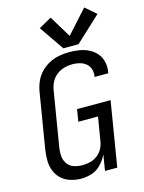

<svg xmlns="http://www.w3.org/2000/svg" viewBox="-142 -1060 861 1150"><g transform="rotate(-15 288.0 -485.0)"><path d="M217 8Q249 8 282.5 -3Q316 -14 340.5 -40.5Q365 -67 380 -98L364 0H440L506 -401H298L286 -326H408L383 -176Q379 -153 367 -131Q355 -109 334 -94Q313 -79 289.5 -73.5Q266 -68 243 -68Q216 -68 191.5 -76Q167 -84 152 -104Q137 -124 134 -149.5Q131 -175 135 -202L192 -547Q196 -572 208 -596Q220 -620 242 -637Q264 -654 289.5 -661Q315 -668 340 -668Q363 -668 384.5 -662.5Q406 -657 423 -643.5Q440 -630 447 -608.5Q454 -587 450 -564Q450 -562 449 -560H534Q535 -564 536 -568Q541 -600 534 -630.5Q527 -661 507.5 -683.5Q488 -706 461 -719.5Q434 -733 403 -738Q372 -743 340 -743Q309 -743 277 -737Q245 -731 215.5 -715.5Q186 -700 162.5 -675.5Q139 -651 126 -620.5Q113 -590 108 -559L51 -214Q46 -180 46.5 -146.5Q47 -113 59.5 -83Q72 -53 95.5 -32Q119 -11 151 -1.5Q183 8 217 8ZM313 -774H407L564 -920L497 -978L369 -836L287 -971L208 -927Z"/></g></svg>

Font: Iosevka Sparkle Oblique
Style: Regular
Weight: 400
Italic angle: -9°
Designer: Belleve Invis
Foundry: Belleve Invis
Version: Version 4.5.0; ttfautohint (v1.8.3)